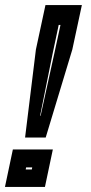

<svg xmlns="http://www.w3.org/2000/svg" viewBox="-56 -734 356 754"><path d="M42.5 -194 85 -539.5 122.5 -714H265.5L228 -539.5L123.5 -194ZM101.5 -279.5H103.5L157.5 -525L181.5 -636H174.5L151 -525ZM-36.5 0 -5.5 -147H151.5L120.5 0ZM45 -68.5H69L70.5 -76.5H46.5Z"/></svg>

Font: Tourney Thin ExtraBold
Style: Italic
Weight: 800
Italic angle: -12°
Version: Version 1.015